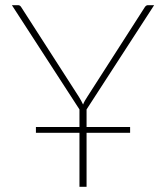

<svg xmlns="http://www.w3.org/2000/svg" viewBox="-20 -723 643 743"><path d="M287.5 -231.5V-299.5L26 -703H50Q57.5 -703 62 -695.5L284.5 -349.5Q290 -341 294 -333.5Q298 -326 301.5 -318.5Q304.5 -326.5 308.8 -333.8Q313 -341 318.5 -349.5L540.5 -695.5Q545.5 -703 552.5 -703H576.5L315 -299.5V-231.5H483.5V-209H315V0H287.5V-209H119V-231.5Z"/></svg>

Font: Lato Thin
Style: Regular
Weight: 200
Designer: Lukasz Dziedzic
Foundry: tyPoland Lukasz Dziedzic
Version: Version 2.007; 2014-02-27